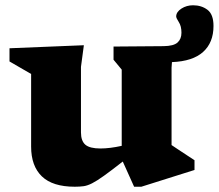

<svg xmlns="http://www.w3.org/2000/svg" viewBox="-20 -695 830 728"><path d="M287 -193Q287 -160.5 303.8 -146.2Q320.5 -132 361 -132Q396 -132 441.5 -142V-431L410.5 -468.5V-518.5L600.5 -520Q638.5 -520.5 653.2 -533.8Q668 -547 668 -571Q668 -596 658 -611.2Q648 -626.5 648 -633Q648.5 -650 668 -662.5Q687.5 -675 712 -675Q744 -675 766.8 -657.8Q789.5 -640.5 789.5 -596.5Q789.5 -533.5 750 -498Q710.5 -462.5 632 -459.5L630.5 -438.5V-145Q636.5 -141 653.2 -129.8Q670 -118.5 688.5 -106.5Q707 -94.5 717.5 -87.5V-50.5L516 13H488.5L445.5 -82.5Q401.5 -48 374.2 -28.5Q347 -9 329.2 0Q311.5 9 297 11Q282.5 13 263.5 13Q179.5 13 138.8 -26.2Q98 -65.5 98 -139V-414.5L16 -462V-512L298 -523.5L287 -441.5Z"/></svg>

Font: Newsreader Caption
Style: Bold
Weight: 700
Designer: Hugues Gentile
Foundry: Production Type
Version: Version 1.001